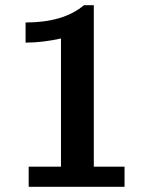

<svg xmlns="http://www.w3.org/2000/svg" viewBox="-20 -723 582 743"><path d="M79 -558V-636Q226 -636 305 -703H343V-78H462V0H91V-78H216V-574Q143 -558 79 -558Z"/></svg>

Font: Coval
Style: Bold
Weight: 700
Foundry: Context Ltd
Version: Version 001.000